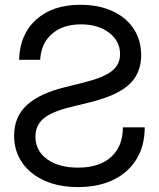

<svg xmlns="http://www.w3.org/2000/svg" viewBox="-20 -759 654 791"><path d="M301.8 11.7Q222.7 11.7 163.3 -14.9Q104 -41.5 71 -89.4Q38.1 -137.2 38.1 -200.2Q38.1 -276.4 89.1 -324.7Q140.1 -373 246.1 -399.4L328.6 -419.9Q407.7 -439.9 441.2 -466.6Q474.6 -493.2 474.6 -535.6Q474.6 -589.8 429.4 -624.3Q384.3 -658.7 313.5 -658.7Q239.7 -658.7 194.6 -619.9Q149.4 -581.1 145.5 -512.7H58.6Q61.5 -617.7 129.4 -678.5Q197.3 -739.3 310.5 -739.3Q386.7 -739.3 443.1 -713.4Q499.5 -687.5 530.5 -640.9Q561.5 -594.2 561.5 -531.2Q561.5 -457 512.2 -411.1Q462.9 -365.2 351.6 -337.9L270 -317.9Q191.4 -298.3 158.7 -270Q126 -241.7 126 -196.3Q126 -137.7 174.1 -103Q222.2 -68.4 301.8 -68.4Q389.2 -68.4 437.7 -112.3Q486.3 -156.2 486.3 -234.4H576.2Q576.2 -158.7 542.5 -103.5Q508.8 -48.3 447.3 -18.3Q385.7 11.7 301.8 11.7Z"/></svg>

Font: Inter Display
Style: Regular
Weight: 400
Designer: Rasmus Andersson
Foundry: rsms
Version: Version 4.001;git-9221beed3